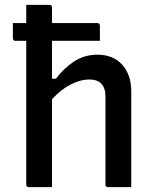

<svg xmlns="http://www.w3.org/2000/svg" viewBox="-20 -770 640 790"><path d="M99 0Q88 0 88 -11V-602H44Q33 -602 33 -613V-675H88V-750H183Q194 -750 194 -739V-675H380Q391 -675 391 -664V-602H194V-446H210Q243 -490 285.5 -517.5Q328 -545 380 -545Q446 -545 483 -503.5Q520 -462 520 -394V0H425Q414 0 414 -11V-372Q414 -443 347 -443Q312 -443 272 -423Q232 -403 194 -362V0Z"/></svg>

Font: Recursive Sn Lnr St Med
Style: Regular
Weight: 500
Version: Version 1.085;hotconv 1.1.0;makeotfexe 2.6.0; ttfautohint (v